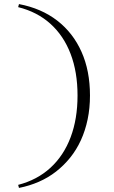

<svg xmlns="http://www.w3.org/2000/svg" viewBox="-20 -835 560 941"><path d="M73 86 69 71Q162 47 227 -12.5Q292 -72 326 -162Q360 -252 360 -367Q360 -482 326 -571Q292 -660 227 -718.5Q162 -777 69 -800L73 -815Q183 -794 260.5 -734Q338 -674 379.5 -581Q421 -488 421 -367Q421 -305 409.5 -250Q398 -195 376.5 -148Q355 -101 324 -62.5Q293 -24 254.5 6Q216 36 170 56Q124 76 73 86Z"/></svg>

Font: Kalnia SemiExpanded ExtraLight
Style: Regular
Weight: 250
Width: 6
Designer: Frida Medrano
Foundry: Frida Medrano
Version: Version 1.105